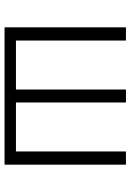

<svg xmlns="http://www.w3.org/2000/svg" viewBox="115 -688 573 843"><g transform="rotate(90 401.5 -266.5)"><path d="M100 0H703V-533H645V-50H430V-533H373V-50H158V-533H100Z"/></g></svg>

Font: Spoqa Han Sans Neo Light
Style: Regular
Weight: 300
Designer: [Spoqa Han Sans Neo] Dong-huui Kim ___ Younghwa Kang ___ Yujin Lee ___ [Noto Sans] Ryoko NISHIZUKA ____ (kana & ideograp
Foundry: Spoqa (http://www.spoqa-han-sans.com)
Version: Version 1.100;hotconv 1.0.109;makeotfexe 2.5.65596